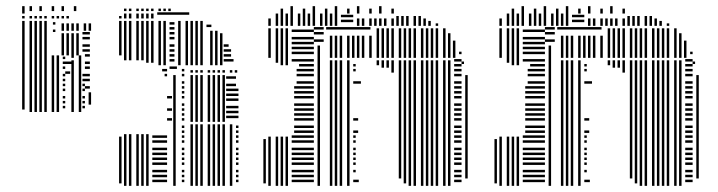

<svg xmlns="http://www.w3.org/2000/svg" viewBox="-20 -604 2334 624"><path d="M60 -248H52V-424H60ZM84 -240H76V-424H84ZM100 -240H92V-424H100ZM116 -240H108V-424H116ZM132 -240H124V-424H132ZM156 -240H148V-424H156ZM172 -240H164V-424H172ZM192 -252H184V-260H192ZM192 -268H184V-276H192ZM192 -284H184V-292H192ZM192 -308H184V-316H192ZM192 -324H184V-332H192ZM192 -340H184V-348H192ZM192 -356H184V-364H192ZM192 -380H184V-388H192ZM192 -396H184V-404H192ZM192 -412H184V-420H192ZM208 -364H192V-372H208ZM216 -396H192V-404H216ZM220 -240H212V-408H220ZM220 -416H212V-424H220ZM244 -240H236V-368H244ZM256 -252H248V-260H256ZM256 -268H248V-276H256ZM256 -284H248V-292H256ZM256 -308H248V-316H256ZM256 -324H248V-332H256ZM256 -340H248V-348H256ZM256 -356H248V-364H256ZM276 -264H268V-304H276ZM272 -316H256V-324H272ZM272 -340H256V-348H272ZM272 -356H256V-364H272ZM244 -368H236V-424H244ZM272 -380H256V-388H272ZM272 -396H256V-404H272ZM272 -420H256V-428H272ZM60 -424H52V-536H60ZM84 -424H76V-536H84ZM100 -424H92V-536H100ZM116 -424H108V-536H116ZM132 -424H124V-536H132ZM160 -500H152V-508H160ZM160 -524H152V-532H160ZM188 -424H180V-496H188ZM204 -424H196V-496H204ZM220 -424H212V-496H220ZM236 -424H228V-496H236ZM272 -436H248V-444H272ZM272 -452H248V-460H272ZM272 -476H248V-484H272ZM272 -492H248V-500H272ZM188 -504H180V-528H188ZM204 -504H196V-528H204ZM220 -504H212V-528H220ZM236 -504H228V-528H236ZM260 -504H252V-528H260ZM276 -504H268V-528H276ZM60 -544H52V-552H60ZM84 -544H76V-552H84ZM100 -544H92V-552H100ZM116 -544H108V-552H116ZM132 -544H124V-552H132ZM156 -544H148V-552H156ZM172 -544H164V-552H172ZM188 -544H180V-552H188ZM204 -544H196V-552H204ZM60 -560H52V-584H60ZM84 -568H76V-584H84ZM116 -568H108V-584H116ZM156 -568H148V-584H156ZM188 -568H180V-584H188ZM228 -568H220V-584H228Z M375 -8H367V-160H375ZM391 0H383V-168H391ZM407 0H399V-168H407ZM431 0H423V-168H431ZM447 0H439V-168H447ZM463 0H455V-168H463ZM523 -12H475V-20H523ZM523 -28H475V-36H523ZM523 -44H475V-52H523ZM523 -68H475V-76H523ZM523 -84H475V-92H523ZM523 -100H475V-108H523ZM523 -116H475V-124H523ZM523 -140H475V-148H523ZM523 -156H475V-164H523ZM539 -212H523V-220H539ZM539 -244H523V-252H539ZM539 -284H523V-292H539ZM523 -356H515V-364H523ZM523 -372H507V-380H523ZM551 0H543V-360H551ZM555 -380H531V-388H555ZM579 -12H571V-20H579ZM579 -28H571V-36H579ZM579 -44H571V-52H579ZM579 -68H571V-76H579ZM579 -84H571V-92H579ZM579 -100H571V-108H579ZM579 -116H571V-124H579ZM579 -140H571V-148H579ZM579 -156H571V-164H579ZM579 -172H571V-180H579ZM579 -188H571V-196H579ZM579 -212H571V-220H579ZM579 -228H571V-236H579ZM579 -244H571V-252H579ZM579 -260H571V-268H579ZM579 -284H571V-292H579ZM579 -300H571V-308H579ZM579 -316H571V-324H579ZM579 -332H571V-340H579ZM579 -356H571V-364H579ZM579 -372H571V-380H579ZM607 0H599V-200H607ZM623 0H615V-200H623ZM639 0H631V-200H639ZM663 0H655V-200H663ZM679 0H671V-200H679ZM695 0H687V-200H695ZM711 0H703V-200H711ZM735 0H727V-200H735ZM755 -12H747V-20H755ZM755 -28H747V-36H755ZM755 -44H747V-52H755ZM755 -68H747V-76H755ZM755 -84H747V-92H755ZM755 -100H747V-108H755ZM755 -116H747V-124H755ZM755 -140H747V-148H755ZM755 -156H747V-164H755ZM755 -172H747V-180H755ZM755 -188H747V-196H755ZM607 -208H599V-360H607ZM623 -208H615V-360H623ZM639 -208H631V-360H639ZM663 -208H655V-360H663ZM679 -208H671V-360H679ZM695 -208H687V-360H695ZM711 -208H703V-360H711ZM755 -220H715V-228H755ZM755 -236H715V-244H755ZM755 -252H715V-260H755ZM755 -276H715V-284H755ZM755 -292H715V-300H755ZM755 -308H715V-316H755ZM747 -324H715V-332H747ZM747 -348H715V-356H747ZM607 -368H599V-376H607ZM623 -368H615V-376H623ZM639 -368H631V-376H639ZM663 -368H655V-376H663ZM679 -368H671V-376H679ZM695 -368H687V-376H695ZM711 -368H703V-376H711ZM735 -368H727V-376H735ZM751 -368H743V-376H751ZM375 -424H367V-536H375ZM391 -408H383V-536H391ZM407 -408H399V-536H407ZM431 -408H423V-536H431ZM447 -408H439V-536H447ZM463 -400H455V-536H463ZM479 -400H471V-536H479ZM503 -392H495V-536H503ZM519 -392H511V-536H519ZM547 -404H531V-412H547ZM547 -420H531V-428H547ZM547 -436H531V-444H547ZM547 -452H531V-460H547ZM547 -476H531V-484H547ZM547 -492H531V-500H547ZM547 -508H531V-516H547ZM547 -524H531V-532H547ZM567 -392H559V-536H567ZM591 -392H583V-536H591ZM607 -392H599V-536H607ZM623 -392H615V-536H623ZM639 -392H631V-536H639ZM671 -392H663V-472H671ZM687 -392H679V-472H687ZM703 -392H695V-472H703ZM739 -404H707V-412H739ZM731 -420H707V-428H731ZM731 -436H707V-444H731ZM723 -452H707V-460H723ZM671 -472H663V-504H671ZM687 -472H679V-504H687ZM703 -472H695V-496H703ZM667 -516H651V-524H667ZM375 -544H367V-552H375ZM391 -544H383V-560H391ZM407 -544H399V-560H407ZM431 -544H423V-560H431ZM447 -544H439V-560H447ZM463 -544H455V-560H463ZM479 -544H471V-560H479ZM595 -556H491V-564H595ZM391 -568H383V-576H391ZM407 -568H399V-576H407ZM431 -568H423V-576H431ZM447 -568H439V-576H447ZM463 -568H455V-576H463ZM479 -568H471V-576H479ZM503 -568H495V-576H503ZM519 -568H511V-576H519ZM535 -568H527V-576H535Z M844 -8H836V-152H844ZM860 0H852V-160H860ZM860 -416H852V-512H860ZM884 0H876V-160H884ZM884 -400H876V-512H884ZM900 0H892V-160H900ZM900 -392H892V-512H900ZM916 0H908V-160H916ZM916 -392H908V-512H916ZM1000 -12H928V-20H1000ZM1000 -28H928V-36H1000ZM1000 -44H928V-52H1000ZM1000 -68H928V-76H1000ZM1000 -84H928V-92H1000ZM1000 -100H928V-108H1000ZM1000 -116H928V-124H1000ZM1000 -140H928V-148H1000ZM1000 -156H928V-164H1000ZM1000 -172H936V-180H1000ZM1000 -188H936V-196H1000ZM1000 -212H936V-220H1000ZM1000 -228H936V-236H1000ZM1000 -244H936V-252H1000ZM1000 -260H936V-268H1000ZM1000 -284H936V-292H1000ZM1000 -300H936V-308H1000ZM1000 -316H936V-324H1000ZM1000 -332H944V-340H1000ZM1000 -356H944V-364H1000ZM1000 -372H944V-380H1000ZM1000 -388H952V-396H1000ZM1000 -404H928V-412H1000ZM1000 -428H928V-436H1000ZM1000 -444H928V-452H1000ZM1000 -460H928V-468H1000ZM1000 -476H928V-484H1000ZM1000 -500H928V-508H1000ZM1020 0H1012V-456H1020ZM1032 -468H1000V-476H1032ZM1032 -492H1000V-500H1032ZM1032 -508H1000V-516H1032ZM1060 0H1052V-408H1060ZM1076 0H1068V-408H1076ZM1092 0H1084V-408H1092ZM1116 0H1108V-408H1116ZM1146 -12H1128V-20H1146ZM1136 -44H1128V-52H1136ZM1136 -68H1128V-76H1136ZM1136 -84H1128V-92H1136ZM1136 -100H1128V-108H1136ZM1136 -116H1128V-124H1136ZM1136 -140H1128V-148H1136ZM1136 -156H1128V-164H1136ZM1144 -172H1128V-180H1144ZM1144 -212H1128V-220H1144ZM1153 -332H1128V-340H1153ZM1136 -372H1128V-380H1136ZM1136 -388H1128V-396H1136ZM1060 -416H1052V-488H1060ZM1076 -416H1068V-488H1076ZM1092 -416H1084V-488H1092ZM1116 -416H1108V-488H1116ZM1132 -416H1124V-488H1132ZM1148 -416H1140V-488H1148ZM1164 -416H1156V-488H1164ZM1188 -416H1180V-488H1188ZM1184 -508H1040V-516H1184ZM1212 -392H1204V-408H1212ZM1228 -384H1220V-408H1228ZM1244 -384H1236V-408H1244ZM1260 -368H1252V-408H1260ZM1284 -24H1276V-408H1284ZM1300 -8H1292V-408H1300ZM1316 0H1308V-408H1316ZM1332 0H1324V-408H1332ZM1356 0H1348V-408H1356ZM1372 0H1364V-408H1372ZM1388 0H1380V-408H1388ZM1404 0H1396V-408H1404ZM1428 0H1420V-408H1428ZM1444 0H1436V-408H1444ZM1480 -12H1456V-20H1480ZM1480 -28H1456V-36H1480ZM1480 -44H1456V-52H1480ZM1480 -68H1456V-76H1480ZM1480 -84H1456V-92H1480ZM1480 -100H1456V-108H1480ZM1480 -116H1456V-124H1480ZM1480 -140H1456V-148H1480ZM1480 -156H1456V-164H1480ZM1480 -172H1456V-180H1480ZM1480 -188H1456V-196H1480ZM1480 -212H1456V-220H1480ZM1480 -228H1456V-236H1480ZM1480 -244H1456V-252H1480ZM1480 -260H1456V-268H1480ZM1480 -284H1456V-292H1480ZM1480 -300H1456V-308H1480ZM1480 -316H1456V-324H1480ZM1480 -332H1456V-340H1480ZM1480 -356H1456V-364H1480ZM1480 -372H1456V-380H1480ZM1480 -388H1456V-396H1480ZM1480 -404H1456V-412H1480ZM1500 -24H1492V-360H1500ZM1488 -396H1480V-404H1488ZM1212 -416H1204V-504H1212ZM1228 -416H1220V-504H1228ZM1244 -416H1236V-504H1244ZM1260 -416H1252V-504H1260ZM1284 -416H1276V-504H1284ZM1300 -416H1292V-504H1300ZM1316 -416H1308V-504H1316ZM1332 -416H1324V-504H1332ZM1356 -416H1348V-504H1356ZM1372 -416H1364V-504H1372ZM1388 -416H1380V-504H1388ZM1404 -416H1396V-504H1404ZM1428 -416H1420V-504H1428ZM1444 -416H1436V-496H1444ZM1460 -416H1452V-472H1460ZM1480 -428H1472V-436H1480ZM1212 -504H1204V-512H1212ZM1228 -504H1220V-512H1228ZM1244 -504H1236V-512H1244ZM1260 -504H1252V-512H1260ZM1284 -504H1276V-512H1284ZM1300 -504H1292V-512H1300ZM1316 -504H1308V-512H1316ZM1332 -504H1324V-512H1332ZM1356 -504H1348V-512H1356ZM1372 -504H1364V-512H1372ZM1388 -504H1380V-512H1388ZM1404 -504H1396V-512H1404ZM1428 -504H1420V-512H1428ZM860 -520H852V-544H860ZM884 -520H876V-560H884ZM900 -520H892V-560H900ZM916 -520H908V-560H916ZM932 -520H924V-560H932ZM956 -520H948V-560H956ZM972 -520H964V-560H972ZM988 -520H980V-560H988ZM1004 -520H996V-560H1004ZM1028 -520H1020V-560H1028ZM1044 -520H1036V-560H1044ZM1060 -520H1052V-560H1060ZM1076 -520H1068V-560H1076ZM1128 -532H1088V-540H1128ZM1128 -548H1088V-556H1128ZM1148 -520H1140V-544H1148ZM1164 -520H1156V-544H1164ZM1188 -520H1180V-544H1188ZM1204 -520H1196V-544H1204ZM1220 -520H1212V-544H1220ZM1236 -520H1228V-544H1236ZM1260 -520H1252V-544H1260ZM1276 -520H1268V-544H1276ZM1292 -520H1284V-544H1292ZM1308 -520H1300V-544H1308ZM1332 -520H1324V-544H1332ZM1348 -520H1340V-544H1348ZM1364 -520H1356V-544H1364ZM1380 -520H1372V-536H1380ZM1404 -520H1396V-528H1404ZM1276 -544H1268V-552H1276ZM1292 -544H1284V-552H1292ZM1308 -544H1300V-552H1308ZM1332 -544H1324V-552H1332ZM1348 -544H1340V-552H1348ZM900 -560H892V-576H900ZM932 -560H924V-584H932ZM972 -560H964V-576H972ZM1004 -560H996V-584H1004ZM1044 -560H1036V-576H1044ZM1076 -560H1068V-584H1076ZM1116 -560H1108V-576H1116ZM1148 -560H1140V-584H1148ZM1188 -560H1180V-576H1188ZM1220 -560H1212V-584H1220ZM1260 -560H1252V-576H1260Z M1595 -8H1587V-152H1595ZM1611 0H1603V-160H1611ZM1611 -416H1603V-512H1611ZM1635 0H1627V-160H1635ZM1635 -400H1627V-512H1635ZM1651 0H1643V-160H1651ZM1651 -392H1643V-512H1651ZM1667 0H1659V-160H1667ZM1667 -392H1659V-512H1667ZM1751 -12H1679V-20H1751ZM1751 -28H1679V-36H1751ZM1751 -44H1679V-52H1751ZM1751 -68H1679V-76H1751ZM1751 -84H1679V-92H1751ZM1751 -100H1679V-108H1751ZM1751 -116H1679V-124H1751ZM1751 -140H1679V-148H1751ZM1751 -156H1679V-164H1751ZM1751 -172H1687V-180H1751ZM1751 -188H1687V-196H1751ZM1751 -212H1687V-220H1751ZM1751 -228H1687V-236H1751ZM1751 -244H1687V-252H1751ZM1751 -260H1687V-268H1751ZM1751 -284H1687V-292H1751ZM1751 -300H1687V-308H1751ZM1751 -316H1687V-324H1751ZM1751 -332H1695V-340H1751ZM1751 -356H1695V-364H1751ZM1751 -372H1695V-380H1751ZM1751 -388H1703V-396H1751ZM1751 -404H1679V-412H1751ZM1751 -428H1679V-436H1751ZM1751 -444H1679V-452H1751ZM1751 -460H1679V-468H1751ZM1751 -476H1679V-484H1751ZM1751 -500H1679V-508H1751ZM1771 0H1763V-456H1771ZM1783 -468H1751V-476H1783ZM1783 -492H1751V-500H1783ZM1783 -508H1751V-516H1783ZM1811 0H1803V-408H1811ZM1827 0H1819V-408H1827ZM1843 0H1835V-408H1843ZM1867 0H1859V-408H1867ZM1897 -12H1879V-20H1897ZM1887 -44H1879V-52H1887ZM1887 -68H1879V-76H1887ZM1887 -84H1879V-92H1887ZM1887 -100H1879V-108H1887ZM1887 -116H1879V-124H1887ZM1887 -140H1879V-148H1887ZM1887 -156H1879V-164H1887ZM1895 -172H1879V-180H1895ZM1895 -212H1879V-220H1895ZM1904 -332H1879V-340H1904ZM1887 -372H1879V-380H1887ZM1887 -388H1879V-396H1887ZM1811 -416H1803V-488H1811ZM1827 -416H1819V-488H1827ZM1843 -416H1835V-488H1843ZM1867 -416H1859V-488H1867ZM1883 -416H1875V-488H1883ZM1899 -416H1891V-488H1899ZM1915 -416H1907V-488H1915ZM1939 -416H1931V-488H1939ZM1935 -508H1791V-516H1935ZM1963 -392H1955V-408H1963ZM1979 -384H1971V-408H1979ZM1995 -384H1987V-408H1995ZM2011 -368H2003V-408H2011ZM2035 -24H2027V-408H2035ZM2051 -8H2043V-408H2051ZM2067 0H2059V-408H2067ZM2083 0H2075V-408H2083ZM2107 0H2099V-408H2107ZM2123 0H2115V-408H2123ZM2139 0H2131V-408H2139ZM2155 0H2147V-408H2155ZM2179 0H2171V-408H2179ZM2195 0H2187V-408H2195ZM2231 -12H2207V-20H2231ZM2231 -28H2207V-36H2231ZM2231 -44H2207V-52H2231ZM2231 -68H2207V-76H2231ZM2231 -84H2207V-92H2231ZM2231 -100H2207V-108H2231ZM2231 -116H2207V-124H2231ZM2231 -140H2207V-148H2231ZM2231 -156H2207V-164H2231ZM2231 -172H2207V-180H2231ZM2231 -188H2207V-196H2231ZM2231 -212H2207V-220H2231ZM2231 -228H2207V-236H2231ZM2231 -244H2207V-252H2231ZM2231 -260H2207V-268H2231ZM2231 -284H2207V-292H2231ZM2231 -300H2207V-308H2231ZM2231 -316H2207V-324H2231ZM2231 -332H2207V-340H2231ZM2231 -356H2207V-364H2231ZM2231 -372H2207V-380H2231ZM2231 -388H2207V-396H2231ZM2231 -404H2207V-412H2231ZM2251 -24H2243V-360H2251ZM2239 -396H2231V-404H2239ZM1963 -416H1955V-504H1963ZM1979 -416H1971V-504H1979ZM1995 -416H1987V-504H1995ZM2011 -416H2003V-504H2011ZM2035 -416H2027V-504H2035ZM2051 -416H2043V-504H2051ZM2067 -416H2059V-504H2067ZM2083 -416H2075V-504H2083ZM2107 -416H2099V-504H2107ZM2123 -416H2115V-504H2123ZM2139 -416H2131V-504H2139ZM2155 -416H2147V-504H2155ZM2179 -416H2171V-504H2179ZM2195 -416H2187V-496H2195ZM2211 -416H2203V-472H2211ZM2231 -428H2223V-436H2231ZM1963 -504H1955V-512H1963ZM1979 -504H1971V-512H1979ZM1995 -504H1987V-512H1995ZM2011 -504H2003V-512H2011ZM2035 -504H2027V-512H2035ZM2051 -504H2043V-512H2051ZM2067 -504H2059V-512H2067ZM2083 -504H2075V-512H2083ZM2107 -504H2099V-512H2107ZM2123 -504H2115V-512H2123ZM2139 -504H2131V-512H2139ZM2155 -504H2147V-512H2155ZM2179 -504H2171V-512H2179ZM1611 -520H1603V-544H1611ZM1635 -520H1627V-560H1635ZM1651 -520H1643V-560H1651ZM1667 -520H1659V-560H1667ZM1683 -520H1675V-560H1683ZM1707 -520H1699V-560H1707ZM1723 -520H1715V-560H1723ZM1739 -520H1731V-560H1739ZM1755 -520H1747V-560H1755ZM1779 -520H1771V-560H1779ZM1795 -520H1787V-560H1795ZM1811 -520H1803V-560H1811ZM1827 -520H1819V-560H1827ZM1879 -532H1839V-540H1879ZM1879 -548H1839V-556H1879ZM1899 -520H1891V-544H1899ZM1915 -520H1907V-544H1915ZM1939 -520H1931V-544H1939ZM1955 -520H1947V-544H1955ZM1971 -520H1963V-544H1971ZM1987 -520H1979V-544H1987ZM2011 -520H2003V-544H2011ZM2027 -520H2019V-544H2027ZM2043 -520H2035V-544H2043ZM2059 -520H2051V-544H2059ZM2083 -520H2075V-544H2083ZM2099 -520H2091V-544H2099ZM2115 -520H2107V-544H2115ZM2131 -520H2123V-536H2131ZM2155 -520H2147V-528H2155ZM2027 -544H2019V-552H2027ZM2043 -544H2035V-552H2043ZM2059 -544H2051V-552H2059ZM2083 -544H2075V-552H2083ZM2099 -544H2091V-552H2099ZM1651 -560H1643V-576H1651ZM1683 -560H1675V-584H1683ZM1723 -560H1715V-576H1723ZM1755 -560H1747V-584H1755ZM1795 -560H1787V-576H1795ZM1827 -560H1819V-584H1827ZM1867 -560H1859V-576H1867ZM1899 -560H1891V-584H1899ZM1939 -560H1931V-576H1939ZM1971 -560H1963V-584H1971ZM2011 -560H2003V-576H2011Z"/></svg>

Font: Rubik Lines
Style: Regular
Weight: 400
Designer: Hubert and Fischer, NaN
Foundry: Hubert and Fischer, NaN
Version: Version 2.201